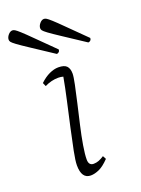

<svg xmlns="http://www.w3.org/2000/svg" viewBox="-144 -735 591 807"><g transform="rotate(-20 151.5 -331.0)"><path d="M119 12Q78 12 78 -48Q78 -68 86.5 -110.5Q95 -153 107 -207.5Q119 -262 131.5 -317.5Q144 -373 152 -418Q142 -421 130 -421Q99 -421 69 -406L62 -422Q83 -442 104.5 -452Q126 -462 145 -462Q172 -462 182.5 -450.5Q193 -439 193 -417Q193 -403 186 -369.5Q179 -336 169 -292.5Q159 -249 148.5 -203.5Q138 -158 131.5 -119Q125 -80 125 -57Q125 -30 147 -30Q159 -30 170.5 -34.5Q182 -39 194 -47L202 -32Q177 -6 156.5 3Q136 12 119 12ZM159 -517Q97 -558 62 -581Q27 -604 11.5 -615.5Q-4 -627 -7.5 -632Q-11 -637 -11 -642Q-11 -653 -2 -663.5Q7 -674 17 -674Q22 -674 28 -670.5Q34 -667 48.5 -654Q63 -641 92 -612Q121 -583 173 -532Q173 -525 168.5 -521Q164 -517 159 -517ZM300 -517Q238 -558 203 -581Q168 -604 152.5 -615.5Q137 -627 133.5 -632Q130 -637 130 -642Q130 -653 139 -663.5Q148 -674 158 -674Q163 -674 169 -670.5Q175 -667 189.5 -654Q204 -641 233 -612Q262 -583 314 -532Q314 -525 309.5 -521Q305 -517 300 -517Z"/></g></svg>

Font: Petrona ExtraLight
Style: Italic
Weight: 200
Italic angle: -9°
Designer: Ringo R. Seeber
Foundry: Ringo R. Seeber
Version: Version 2.001; ttfautohint (v1.8.3)